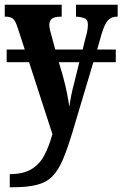

<svg xmlns="http://www.w3.org/2000/svg" viewBox="-20 -556 514 806"><path d="M21 175Q77 175 111.5 154.5Q146 134 166 96Q186 58 200 7L102 -295H8V-348H84L55 -437Q45 -469 34.5 -477.5Q24 -486 4 -486H0V-536H239V-486H236Q208 -486 197.5 -477Q187 -468 187 -453Q187 -442 190.5 -427.5Q194 -413 199 -396L212 -348H327L339 -397Q343 -409 346 -424.5Q349 -440 349 -452Q349 -472 337.5 -478Q326 -484 302 -486H299V-536H474V-486H471Q448 -486 434 -471.5Q420 -457 407 -415L388 -348H466V-295H372L285 -4Q264 66 245 111.5Q226 157 201 183Q176 209 136.5 219.5Q97 230 36 230H21ZM244 -237Q255 -197 261.5 -163.5Q268 -130 271 -108Q278 -158 291 -206L313 -295H227Z"/></svg>

Font: Noto Serif ExtraCondensed
Style: Bold
Weight: 700
Width: 2
Designer: Monotype Design Team
Foundry: Monotype Imaging Inc.
Version: Version 2.014; ttfautohint (v1.8.4.7-5d5b)